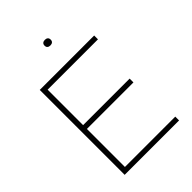

<svg xmlns="http://www.w3.org/2000/svg" viewBox="-241 -957 1068 1068"><g transform="rotate(-45 293.0 -422.5)"><path d="M96 0V-668H524V-638H128V-359H494V-329H128V-30H524V0ZM313 -801Q302 -801 295.5 -806.5Q289 -812 289 -823Q289 -834 295.5 -839.5Q302 -845 313 -845Q324 -845 330.5 -839.5Q337 -834 337 -823Q337 -812 330.5 -806.5Q324 -801 313 -801Z"/></g></svg>

Font: Gantari Thin
Style: Regular
Weight: 250
Designer: Anugrah Pasau
Foundry: Lafontype
Version: Version 1.000